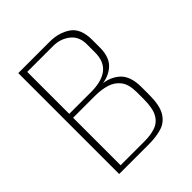

<svg xmlns="http://www.w3.org/2000/svg" viewBox="-150 -581 666 666"><g transform="rotate(-45 183.5 -247.5)"><path d="M49 0V-495H203Q248 -495 280 -473Q312 -451 312 -395V-357Q312 -307 283 -284Q254 -261 211 -261V-264Q257 -264 287 -239.5Q317 -215 317 -159V-121Q317 -69 301.5 -43Q286 -17 258.5 -8.5Q231 0 194 0ZM74 -18H190Q222 -18 245 -26Q268 -34 280.5 -56.5Q293 -79 293 -124V-157Q293 -196 277.5 -216Q262 -236 237 -243.5Q212 -251 182 -251H74ZM74 -270H181Q234 -270 261 -291.5Q288 -313 288 -357V-398Q288 -436 262 -456Q236 -476 201 -476H74Z"/></g></svg>

Font: Alumni Sans SC Thin
Style: Regular
Weight: 100
Designer: Robert E. Leuschke
Foundry: Robert E. Leuschke
Version: Version 1.018